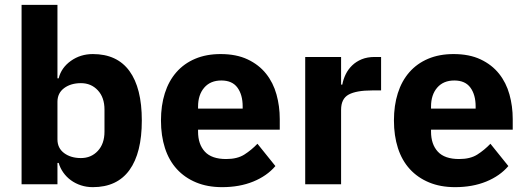

<svg xmlns="http://www.w3.org/2000/svg" viewBox="-20 -760 2171 792"><path d="M69 -740H217V-437H222Q233 -481 272.5 -509Q312 -537 363 -537Q463 -537 514 -467Q565 -397 565 -263Q565 -129 514 -58.5Q463 12 363 12Q337 12 314 4.5Q291 -3 272.5 -16.5Q254 -30 241 -48.5Q228 -67 222 -88H217V0H69ZM314 -108Q356 -108 383.5 -137.5Q411 -167 411 -217V-308Q411 -358 383.5 -387.5Q356 -417 314 -417Q272 -417 244.5 -396.5Q217 -376 217 -340V-185Q217 -149 244.5 -128.5Q272 -108 314 -108Z M896 12Q836 12 789 -7.5Q742 -27 709.5 -62.5Q677 -98 660.5 -149Q644 -200 644 -263Q644 -325 660 -375.5Q676 -426 707.5 -462Q739 -498 785 -517.5Q831 -537 890 -537Q955 -537 1001.5 -515Q1048 -493 1077.5 -456Q1107 -419 1120.5 -370.5Q1134 -322 1134 -269V-225H797V-217Q797 -165 825 -134.5Q853 -104 913 -104Q959 -104 988 -122.5Q1017 -141 1042 -167L1116 -75Q1081 -34 1024.5 -11Q968 12 896 12ZM893 -428Q848 -428 822.5 -398.5Q797 -369 797 -320V-312H981V-321Q981 -369 959.5 -398.5Q938 -428 893 -428Z M1239 0V-525H1387V-411H1392Q1396 -433 1406 -453.5Q1416 -474 1432.5 -490Q1449 -506 1472 -515.5Q1495 -525 1526 -525H1552V-387H1515Q1450 -387 1418.5 -370Q1387 -353 1387 -307V0Z M1857 12Q1797 12 1750 -7.5Q1703 -27 1670.5 -62.5Q1638 -98 1621.5 -149Q1605 -200 1605 -263Q1605 -325 1621 -375.5Q1637 -426 1668.5 -462Q1700 -498 1746 -517.5Q1792 -537 1851 -537Q1916 -537 1962.5 -515Q2009 -493 2038.5 -456Q2068 -419 2081.5 -370.5Q2095 -322 2095 -269V-225H1758V-217Q1758 -165 1786 -134.5Q1814 -104 1874 -104Q1920 -104 1949 -122.5Q1978 -141 2003 -167L2077 -75Q2042 -34 1985.5 -11Q1929 12 1857 12ZM1854 -428Q1809 -428 1783.5 -398.5Q1758 -369 1758 -320V-312H1942V-321Q1942 -369 1920.5 -398.5Q1899 -428 1854 -428Z"/></svg>

Font: IBM Plex Sans Hebrew
Style: Bold
Weight: 700
Designer: Mike Abbink, Paul van der Laan, Pieter van Rosmalen, Yanek Iontef
Foundry: Bold Monday
Version: Version 1.2